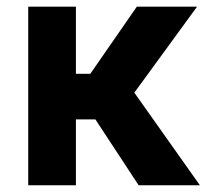

<svg xmlns="http://www.w3.org/2000/svg" viewBox="-20 -548 630 568"><path d="M262.2 -194.8H204.6V0H63.5V-528.3H204.6V-329.6H247.1L384.8 -528.3H563L377.4 -273.9L571.3 0H390.1Z"/></svg>

Font: SteelSelectRoboto
Style: Roboto-Bold
Weight: 700
Designer: Google
Version: Version 2.137; 2017